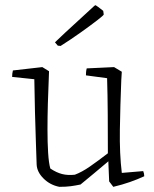

<svg xmlns="http://www.w3.org/2000/svg" viewBox="-20 -715 597 744"><path d="M210 9Q174 2 148.5 -23.5Q123 -49 122 -78Q121 -113 119 -166Q117 -219 115.5 -281.5Q114 -344 113 -408L27 -417Q27 -430 30 -442L144 -455L170 -439L169 -411Q167 -366 165.5 -314.5Q164 -263 164 -213Q164 -163 166.5 -123Q169 -83 175 -62Q199 -46 221 -40.5Q243 -35 270 -38Q297 -48 328 -69.5Q359 -91 398 -121Q398 -197 397.5 -272Q397 -347 395 -412L313 -423Q313 -429 313.5 -435.5Q314 -442 316 -450L422 -455L452 -437L450 -405Q446 -306 444.5 -212.5Q443 -119 452 -45L535 -52Q539 -42 539 -32Q513 -20 483 -9.5Q453 1 419 9L403 -12L400 -84V-90Q370 -65 344 -43Q318 -21 292 0Q273 4 254.5 6.5Q236 9 210 9ZM204 -538 193 -551 232 -588 343 -690 349 -695Q351 -695 360.5 -688Q370 -681 380 -673L382 -659Q382 -656 357.5 -637Q333 -618 294.5 -590.5Q256 -563 215 -537Z"/></svg>

Font: Labrada Light
Style: Regular
Weight: 300
Designer: Mercedes Jáuregui
Foundry: Omnibus-Type Team
Version: Version 1.000; ttfautohint (v1.8.4.7-5d5b)